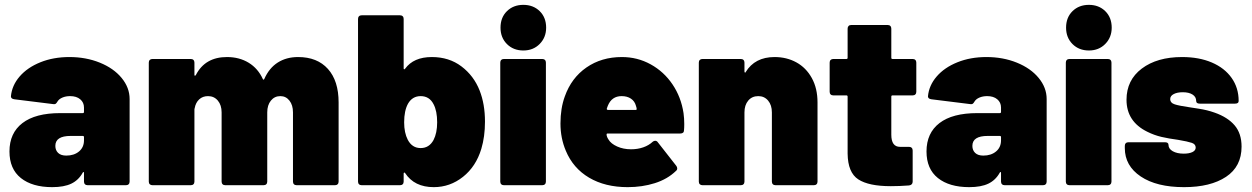

<svg xmlns="http://www.w3.org/2000/svg" viewBox="-20 -763 5157 791"><path d="M514 -355V-15Q514 -8 510 -4Q506 0 499 0H341Q334 0 330 -4Q326 -8 326 -15V-50Q326 -54 324.5 -54.5Q323 -55 321 -52Q304 -21 274 -6.5Q244 8 195 8Q113 8 66 -29.5Q19 -67 19 -139Q19 -215 72.5 -256Q126 -297 228 -297H321Q326 -297 326 -302V-320Q326 -341 310.5 -354Q295 -367 269 -367Q251 -367 237 -361Q223 -355 217 -345Q213 -338 209.5 -335.5Q206 -333 200 -334L39 -354Q25 -356 25 -366Q29 -411 61 -448Q93 -485 146.5 -506.5Q200 -528 266 -528Q334 -528 391 -505Q448 -482 481 -442Q514 -402 514 -355ZM326 -185V-198Q326 -203 321 -203H271Q208 -203 208 -162Q208 -144 219.5 -133Q231 -122 253 -122Q285 -122 305.5 -139Q326 -156 326 -185Z M1375 -341V-15Q1375 -8 1371 -4Q1367 0 1360 0H1202Q1195 0 1191 -4Q1187 -8 1187 -15V-300Q1187 -330 1172.5 -348.5Q1158 -367 1135 -367Q1111 -367 1096 -348.5Q1081 -330 1081 -300V-15Q1081 -8 1077 -4Q1073 0 1066 0H908Q901 0 897 -4Q893 -8 893 -15V-300Q893 -330 877.5 -348.5Q862 -367 837 -367Q815 -367 800.5 -353.5Q786 -340 782 -317Q781 -315 781 -311V-15Q781 -8 777 -4Q773 0 766 0H608Q601 0 597 -4Q593 -8 593 -15V-505Q593 -512 597 -516Q601 -520 608 -520H766Q773 -520 777 -516Q781 -512 781 -505V-455Q781 -451 783 -451Q785 -451 787 -454Q825 -528 915 -528Q966 -528 1004.5 -504.5Q1043 -481 1063 -437Q1066 -432 1069 -438Q1089 -483 1124.5 -505.5Q1160 -528 1208 -528Q1287 -528 1331 -479Q1375 -430 1375 -341Z M1978 -262Q1978 -200 1963 -150Q1941 -77 1887.5 -34.5Q1834 8 1767 8Q1687 8 1649 -50Q1647 -53 1645 -52Q1643 -51 1643 -48V-15Q1643 -8 1639 -4Q1635 0 1628 0H1470Q1463 0 1459 -4Q1455 -8 1455 -15V-685Q1455 -692 1459 -696Q1463 -700 1470 -700H1628Q1635 -700 1639 -696Q1643 -692 1643 -685V-481Q1643 -478 1645 -477.5Q1647 -477 1649 -480Q1684 -528 1759 -528Q1830 -528 1881 -489.5Q1932 -451 1956 -390Q1978 -334 1978 -262ZM1781 -259Q1781 -306 1766 -334Q1749 -367 1713 -367Q1679 -367 1661 -336Q1645 -307 1645 -259Q1645 -216 1660 -187Q1678 -153 1713 -153Q1748 -153 1766 -186Q1781 -215 1781 -259Z M2042 -649Q2042 -691 2068.5 -717Q2095 -743 2136 -743Q2177 -743 2203.5 -717Q2230 -691 2230 -649Q2230 -609 2203.5 -582Q2177 -555 2136 -555Q2095 -555 2068.5 -581.5Q2042 -608 2042 -649ZM2056 -520H2214Q2221 -520 2225 -516Q2229 -512 2229 -505V-15Q2229 -8 2225 -4Q2221 0 2214 0H2056Q2049 0 2045 -4Q2041 -8 2041 -15V-505Q2041 -512 2045 -516Q2049 -520 2056 -520Z M2799 -252Q2799 -236 2798 -227Q2798 -213 2783 -213H2483Q2479 -213 2479 -209Q2479 -200 2487 -188Q2497 -171 2522.5 -159.5Q2548 -148 2580 -148Q2607 -148 2630 -156Q2653 -164 2669 -179Q2674 -183 2679 -183Q2686 -183 2690 -177L2766 -80Q2770 -75 2770 -69Q2770 -63 2765 -59Q2730 -25 2678 -8.5Q2626 8 2566 8Q2473 8 2407 -31Q2341 -70 2311 -142Q2289 -194 2289 -254Q2289 -317 2307 -366Q2334 -442 2396 -485Q2458 -528 2542 -528Q2606 -528 2660.5 -498Q2715 -468 2750.5 -415.5Q2786 -363 2796 -297Q2799 -275 2799 -252ZM2484 -327 2480 -316Q2479 -313 2481 -311.5Q2483 -310 2485 -310H2599Q2603 -310 2603 -314Q2603 -318 2600 -327Q2595 -346 2579.5 -356.5Q2564 -367 2541 -367Q2500 -367 2484 -327Z M3348 -341V-15Q3348 -8 3344 -4Q3340 0 3333 0H3175Q3168 0 3164 -4Q3160 -8 3160 -15V-300Q3160 -330 3144.5 -348.5Q3129 -367 3104 -367Q3078 -367 3062.5 -348.5Q3047 -330 3047 -300V-15Q3047 -8 3043 -4Q3039 0 3032 0H2874Q2867 0 2863 -4Q2859 -8 2859 -15V-505Q2859 -512 2863 -516Q2867 -520 2874 -520H3032Q3039 -520 3043 -516Q3047 -512 3047 -505V-469Q3047 -465 3049 -464Q3051 -463 3052 -466Q3090 -528 3171 -528Q3221 -528 3261 -506Q3301 -484 3324.5 -441.5Q3348 -399 3348 -341Z M3740 -370H3657Q3652 -370 3652 -365V-208Q3652 -158 3688 -158H3725Q3732 -158 3736 -154Q3740 -150 3740 -143V-15Q3740 -1 3725 1Q3686 4 3650 4Q3559 4 3516 -24Q3473 -52 3472 -130V-365Q3472 -370 3467 -370H3413Q3406 -370 3402 -374Q3398 -378 3398 -385V-505Q3398 -512 3402 -516Q3406 -520 3413 -520H3467Q3472 -520 3472 -525V-645Q3472 -652 3476 -656Q3480 -660 3487 -660H3637Q3644 -660 3648 -656Q3652 -652 3652 -645V-525Q3652 -520 3657 -520H3740Q3747 -520 3751 -516Q3755 -512 3755 -505V-385Q3755 -378 3751 -374Q3747 -370 3740 -370Z M4292 -355V-15Q4292 -8 4288 -4Q4284 0 4277 0H4119Q4112 0 4108 -4Q4104 -8 4104 -15V-50Q4104 -54 4102.5 -54.5Q4101 -55 4099 -52Q4082 -21 4052 -6.5Q4022 8 3973 8Q3891 8 3844 -29.5Q3797 -67 3797 -139Q3797 -215 3850.5 -256Q3904 -297 4006 -297H4099Q4104 -297 4104 -302V-320Q4104 -341 4088.5 -354Q4073 -367 4047 -367Q4029 -367 4015 -361Q4001 -355 3995 -345Q3991 -338 3987.5 -335.5Q3984 -333 3978 -334L3817 -354Q3803 -356 3803 -366Q3807 -411 3839 -448Q3871 -485 3924.5 -506.5Q3978 -528 4044 -528Q4112 -528 4169 -505Q4226 -482 4259 -442Q4292 -402 4292 -355ZM4104 -185V-198Q4104 -203 4099 -203H4049Q3986 -203 3986 -162Q3986 -144 3997.5 -133Q4009 -122 4031 -122Q4063 -122 4083.5 -139Q4104 -156 4104 -185Z M4372 -649Q4372 -691 4398.5 -717Q4425 -743 4466 -743Q4507 -743 4533.5 -717Q4560 -691 4560 -649Q4560 -609 4533.5 -582Q4507 -555 4466 -555Q4425 -555 4398.5 -581.5Q4372 -608 4372 -649ZM4386 -520H4544Q4551 -520 4555 -516Q4559 -512 4559 -505V-15Q4559 -8 4555 -4Q4551 0 4544 0H4386Q4379 0 4375 -4Q4371 -8 4371 -15V-505Q4371 -512 4375 -516Q4379 -520 4386 -520Z M4614 -153V-162Q4614 -169 4618 -173Q4622 -177 4629 -177H4779Q4794 -177 4794 -166Q4794 -150 4811.5 -140Q4829 -130 4857 -130Q4879 -130 4892.5 -136.5Q4906 -143 4906 -155Q4906 -169 4890 -174.5Q4874 -180 4833 -187Q4795 -192 4765 -199Q4735 -206 4707 -220Q4621 -262 4621 -352Q4621 -433 4684 -480.5Q4747 -528 4850 -528Q4920 -528 4972.5 -505.5Q5025 -483 5054 -442Q5083 -401 5083 -347Q5083 -336 5068 -336H4923Q4908 -336 4908 -347Q4908 -364 4893 -373.5Q4878 -383 4853 -383Q4830 -383 4815.5 -375.5Q4801 -368 4801 -355Q4801 -339 4820 -333Q4839 -327 4881 -321Q4886 -320 4919.5 -315Q4953 -310 4984 -299Q5038 -280 5066.5 -246.5Q5095 -213 5095 -159Q5095 -77 5031 -34.5Q4967 8 4858 8Q4745 8 4679.5 -36Q4614 -80 4614 -153Z"/></svg>

Font: Barlow Black
Style: Regular
Weight: 900
Designer: Jeremy Tribby
Foundry: Tribby Type
Version: Version 1.422